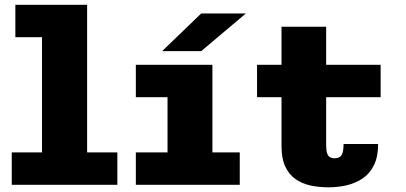

<svg xmlns="http://www.w3.org/2000/svg" viewBox="-20 -770 1690 800"><path d="M29 0V-135H155V-615H44V-750H343V-135H469V0Z M546 0V-135H678V-365H546V-500H865V-135H979V0ZM818.5 -557H655.5L818.5 -714H1004.5Z M1153 -160V-658.5H1339V-165Q1339 -142.5 1343.2 -130.8Q1347.5 -119 1355.2 -114.8Q1363 -110.5 1373 -110.5Q1383.5 -110.5 1392.2 -114Q1401 -117.5 1406.2 -130Q1411.5 -142.5 1411.5 -170H1555.5Q1555.5 -117.5 1538.5 -82.5Q1521.5 -47.5 1492 -27.2Q1462.5 -7 1425.5 1.8Q1388.5 10.5 1348.5 10.5Q1308.5 10.5 1273.2 2.8Q1238 -5 1211 -24Q1184 -43 1168.5 -76.2Q1153 -109.5 1153 -160ZM1051 -365V-500H1566V-365Z"/></svg>

Font: Trispace Thin ExtraBold
Style: Regular
Weight: 800
Version: Version 1.210